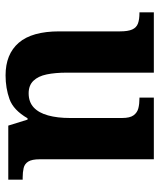

<svg xmlns="http://www.w3.org/2000/svg" viewBox="40 -616 586 707"><g transform="rotate(90 333.5 -263.0)"><path d="M258 10Q180 10 138 -38.5Q96 -87 96 -188V-412Q96 -441 89 -456.5Q82 -472 67 -477.5Q52 -483 28 -483H26V-536H248V-216Q248 -173 254.5 -141.5Q261 -110 278 -92.5Q295 -75 324 -75Q356 -75 376 -93.5Q396 -112 405.5 -146.5Q415 -181 415 -227V-419Q415 -448 405 -461.5Q395 -475 379 -479Q363 -483 343 -483H340V-536H567V-116Q567 -87 575.5 -73.5Q584 -60 599.5 -56.5Q615 -53 634 -53H642V0H443L421 -71H416Q386 -19 345.5 -4.5Q305 10 258 10Z"/></g></svg>

Font: Noto Serif Kannada
Style: Bold
Weight: 700
Version: Version 2.003